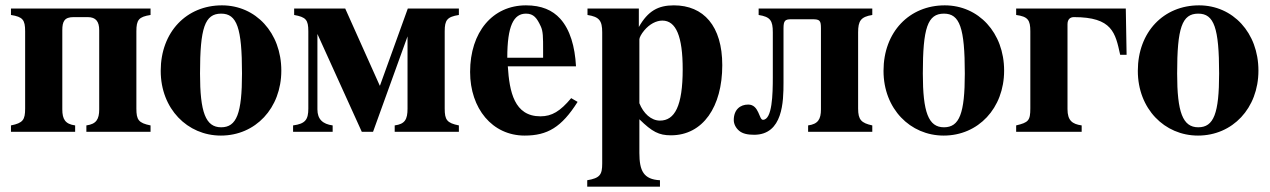

<svg xmlns="http://www.w3.org/2000/svg" viewBox="-20 -493 4750 718"><path d="M351 -84C351 -47 340 -29 303 -24V0H543V-24C498 -33 490 -45 490 -87V-376C490 -419 499 -430 543 -437V-461H21V-437C65 -430 74 -419 74 -376V-87C74 -45 66 -33 21 -24V0H261V-24C224 -29 213 -47 213 -84V-380C213 -413 221 -429 255 -429H308C339 -429 351 -412 351 -380Z M810 -473C678 -473 581 -374 581 -228C581 -86 681 14 806 14C935 14 1032 -88 1032 -229C1032 -371 936 -473 810 -473ZM807 -442C866 -442 885 -389 885 -218C885 -69 865 -17 807 -17C749 -17 728 -73 728 -218C728 -389 746 -442 807 -442Z M1456 0H1696V-24C1651 -33 1643 -45 1643 -87V-376C1643 -418 1652 -430 1696 -437V-461H1505L1401 -173H1400L1271 -461H1080V-437C1124 -429 1133 -419 1133 -376V-87C1133 -46 1122 -30 1076 -24V0H1224V-24C1187 -29 1167 -47 1167 -84V-366L1333 0H1375L1504 -357V-87C1504 -46 1494 -29 1456 -24Z M2116 -126C2075 -77 2044 -58 2001 -58C1903 -58 1885 -150 1879 -245H2134C2130 -319 2112 -382 2075 -423C2046 -455 2005 -473 1947 -473C1822 -473 1738 -373 1738 -224C1738 -87 1821 14 1942 14C2027 14 2080 -17 2140 -112ZM1877 -277C1877 -397 1901 -442 1947 -442C1976 -442 1988 -425 2002 -395C2011 -376 2011 -355 2011 -303V-277Z M2369 -461H2177V-437C2221 -430 2232 -416 2232 -372V118C2232 160 2224 173 2176 181V205H2448V181C2387 178 2371 146 2371 79V-47C2419 0 2444 13 2489 13C2609 13 2681 -94 2681 -249C2681 -396 2611 -473 2500 -473C2441 -473 2403 -452 2369 -392ZM2371 -346C2371 -352 2378 -366 2389 -379C2409 -403 2434 -416 2457 -416C2508 -416 2533 -357 2533 -234C2533 -96 2503 -42 2448 -42C2415 -42 2386 -69 2371 -107Z M2817 -461V-437C2861 -430 2870 -416 2870 -372V-204C2870 -141 2868 -45 2833 -45C2818 -45 2819 -102 2778 -102C2748 -102 2724 -83 2724 -44C2724 -30 2731 -15 2744 -4C2757 7 2776 11 2800 11C2908 11 2910 -114 2910 -184V-387C2910 -416 2916 -421 2939 -421H3018C3046 -421 3050 -416 3050 -387V-84C3050 -47 3039 -29 3002 -24V0H3242V-24C3201 -33 3189 -45 3189 -87V-372C3189 -415 3199 -430 3242 -437V-461Z M3513 -473C3381 -473 3284 -374 3284 -228C3284 -86 3384 14 3509 14C3638 14 3735 -88 3735 -229C3735 -371 3639 -473 3513 -473ZM3510 -442C3569 -442 3588 -389 3588 -218C3588 -69 3568 -17 3510 -17C3452 -17 3431 -73 3431 -218C3431 -389 3449 -442 3510 -442Z M3972 -402C3972 -421 3982 -429 3996 -429C4140 -429 4151 -370 4169 -288H4193L4190 -461H3780V-437C3824 -431 3833 -418 3833 -376V-88C3833 -42 3826 -35 3780 -24V0H4025V-24C3990 -29 3972 -42 3972 -85Z M4464 -473C4332 -473 4235 -374 4235 -228C4235 -86 4335 14 4460 14C4589 14 4686 -88 4686 -229C4686 -371 4590 -473 4464 -473ZM4461 -442C4520 -442 4539 -389 4539 -218C4539 -69 4519 -17 4461 -17C4403 -17 4382 -73 4382 -218C4382 -389 4400 -442 4461 -442Z"/></svg>

Font: XITS
Style: Bold
Weight: 700
Designer: MicroPress Inc., with final additions and corrections provided by Coen Hoffman, Elsevier (retired)
Version: Version 1.107